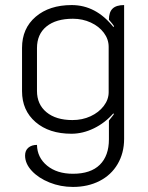

<svg xmlns="http://www.w3.org/2000/svg" viewBox="-20 -529 586 758"><path d="M79 85Q79 65 92 54Q105 43 126 43Q127 93 166 125Q205 157 268 157Q338 157 374 121.5Q410 86 410 21V-53L429 -77L428 -82Q395 -44 351 -22.5Q307 -1 262 -1Q174 -1 120.5 -47Q67 -93 67 -169V-340Q67 -417 121 -463Q175 -509 263 -509Q359 -509 428 -422L430 -426Q425 -434 410 -451Q410 -481 424.5 -495Q439 -509 470 -509V19Q470 75 444.5 118.5Q419 162 373 185.5Q327 209 268 209Q219 209 175.5 191.5Q132 174 105.5 145.5Q79 117 79 85ZM409 -165V-344Q409 -374 390 -399.5Q371 -425 338.5 -440Q306 -455 268 -455Q201 -455 163.5 -424.5Q126 -394 126 -339V-170Q126 -117 163.5 -86Q201 -55 266 -55Q305 -55 337.5 -70Q370 -85 389.5 -110.5Q409 -136 409 -165Z"/></svg>

Font: K2D ExtraLight
Style: Regular
Weight: 275
Designer: Katatrad Aksorn Co.,Ltd.
Foundry: Cadson Demak Co.,Ltd.
Version: Version 1.000; ttfautohint (v1.6)